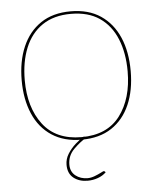

<svg xmlns="http://www.w3.org/2000/svg" viewBox="-50 -541 609 751"><g transform="rotate(-5 255.0 -165.0)"><path d="M255 -498Q325 -498 372.5 -466Q420 -434 444.5 -377.5Q469 -321 469 -245Q469 -170 444.5 -113.5Q420 -57 372.5 -25.5Q325 6 255 6Q186 6 138 -25.5Q90 -57 65.5 -114Q41 -171 41 -245Q41 -320 65.5 -377Q90 -434 137.5 -466Q185 -498 255 -498ZM255 -4Q356 -4 406.5 -71Q457 -138 457 -245Q457 -317 434.5 -372Q412 -427 367.5 -457.5Q323 -488 255 -488Q188 -488 143 -457.5Q98 -427 75.5 -372Q53 -317 53 -245Q53 -138 104 -71Q155 -4 255 -4ZM330 136Q332 136 334 138L337 141Q324 154 304.5 161Q285 168 264 168Q231 168 209 150.5Q187 133 187 99Q187 76 199.5 56Q212 36 230.5 19.5Q249 3 265 -6L271 1Q248 14 223 39Q198 64 198 99Q198 127 217.5 142.5Q237 158 265 158Q278 158 292.5 152.5Q307 147 317.5 141.5Q328 136 330 136Z"/></g></svg>

Font: Aleo Thin
Style: Regular
Weight: 250
Designer: Alessio Laiso
Foundry: Alessio Laiso
Version: Version 2.001;gftools[0.9.29]